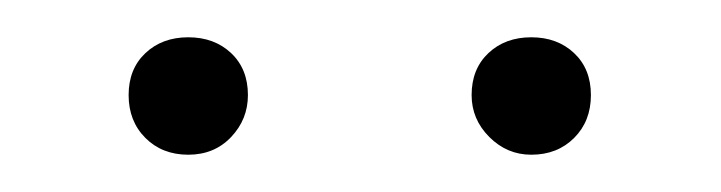

<svg xmlns="http://www.w3.org/2000/svg" viewBox="-20 -597 387 103"><path d="M49 -546Q49 -560 58 -568.5Q67 -577 81 -577Q95 -577 104 -568.5Q113 -560 113 -546Q113 -533 104 -523.5Q95 -514 81 -514Q67 -514 58 -523Q49 -532 49 -546ZM233 -546Q233 -560 242 -568.5Q251 -577 265 -577Q279 -577 288 -568.5Q297 -560 297 -546Q297 -532 288 -523Q279 -514 265 -514Q252 -514 242.5 -523.5Q233 -533 233 -546Z"/></svg>

Font: Ysabeau SC Light
Style: Regular
Weight: 300
Designer: Christian Thalmann (Catharsis Fonts)
Version: Version 0.003